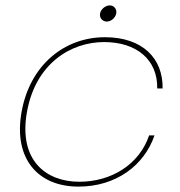

<svg xmlns="http://www.w3.org/2000/svg" viewBox="-20 -685 668 712"><path d="M60 -270C29 -96 121 7 271 7C411 7 515 -72 553 -183H533C497 -76 394 -11 274 -11C150 -11 48 -91 80 -270C112 -449 242 -529 366 -529C486 -529 565 -464 563 -357H583C585 -468 509 -547 369 -547C219 -547 91 -444 60 -270ZM376 -605C392 -605 408 -619 411 -635C414 -651 403 -665 387 -665C371 -665 354 -651 351 -635C348 -619 360 -605 376 -605Z"/></svg>

Font: Poppins Devanagari Thin
Style: Italic
Weight: 100
Italic angle: -10°
Designer: Ninad Kale (Devanagari), Jonny Pinhorn (Latin)
Foundry: Indian Type Foundry
Version: 4.005